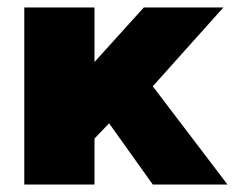

<svg xmlns="http://www.w3.org/2000/svg" viewBox="-20 -494 654 514"><path d="M45 0V-474H233V-328L365 -474H578L389 -263L589 0H389L272 -164L233 -123V0Z"/></svg>

Font: Kanit
Style: Bold
Weight: 700
Designer: Katatrad Team
Foundry: CadsonDemak
Version: Version 2.000; ttfautohint (v1.8.3)